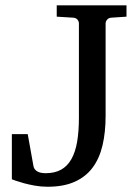

<svg xmlns="http://www.w3.org/2000/svg" viewBox="-20 -691 525 727"><path d="M400.9 -624Q390.6 -623 385.3 -616.2Q379.9 -609.4 379.9 -602.1V-252.9Q379.9 -190.4 368.2 -140.6Q356.4 -90.8 330.6 -56.2Q304.7 -21.5 262.7 -2.7Q220.7 16.1 160.2 16.1Q135.7 16.1 112.3 12Q88.9 7.8 70.3 2.7Q51.8 -2.4 39.3 -6.8Q26.9 -11.2 24.9 -12.2V-183.1H85L106.9 -61Q108.4 -53.7 113 -48.6Q117.7 -43.5 124 -40.5Q130.4 -37.6 137.9 -36.4Q145.5 -35.2 152.8 -35.2Q187 -35.2 210.9 -48.3Q234.9 -61.5 250 -87.9Q265.1 -114.3 272 -153.8Q278.8 -193.4 278.8 -246.1V-602.1Q278.8 -609.4 273.7 -616.2Q268.6 -623 257.8 -624L194.8 -627.9V-670.9H459V-627.9Z"/></svg>

Font: Charis SIL Cyr
Style: Regular
Weight: 400
Foundry: SIL International
Version: Version 5.000